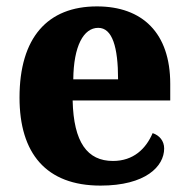

<svg xmlns="http://www.w3.org/2000/svg" viewBox="-20 -570 589 600"><path d="M294 10C435 10 493 -50 493 -106C493 -130 478 -147 457 -154C436 -105 397 -67 333 -67C253 -67 210 -125 207 -256H512V-308C512 -467 425 -550 283 -550C129 -550 41 -453 41 -265C41 -91 124 10 294 10ZM349 -322H209C210 -426 241 -483 287 -483C331 -483 349 -423 349 -322Z"/></svg>

Font: Noto Serif Bengali SemiCondensed ExtraBold
Style: Regular
Weight: 800
Width: 4
Designer: Juan Bruce, Universal Thirst, Indian Type Foundry and the Monotype Design Team.
Foundry: Monotype Imaging Inc.
Version: Version 2.003